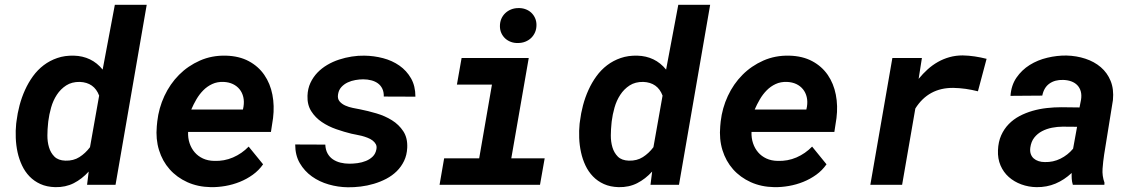

<svg xmlns="http://www.w3.org/2000/svg" viewBox="-20 -770 4735 800"><path d="M48.8 -265.1Q52.7 -297.9 61.5 -331.1Q70.3 -364.3 84.2 -395Q98.1 -425.8 117.4 -452.4Q136.7 -479 162.1 -498.3Q187.5 -517.6 218.8 -528.3Q250 -539.1 288.1 -538.1Q324.7 -537.1 354.7 -522.7Q384.8 -508.3 407.7 -480L458.5 -750H591.3L461.4 0H342.8L349.6 -55.2Q321.8 -24.4 287.4 -6.8Q252.9 10.7 210 9.8Q174.8 8.8 148.4 -3.2Q122.1 -15.1 103 -34.9Q84 -54.7 71.8 -80.6Q59.6 -106.4 53.2 -135.5Q46.9 -164.6 45.7 -195.1Q44.4 -225.6 47.4 -254.4ZM180.2 -254.4Q177.7 -232.4 177.5 -206.1Q177.2 -179.7 184.1 -156.5Q190.9 -133.3 206.8 -117.4Q222.7 -101.6 252.4 -100.6Q286.1 -99.6 311 -115.5Q335.9 -131.3 355 -156.7L393.1 -371.6Q372.6 -426.3 312.5 -428.7Q279.3 -429.2 255.9 -414.1Q232.4 -398.9 216.8 -375Q201.2 -351.1 192.9 -321.8Q184.6 -292.5 181.2 -264.6Z M858.4 9.8Q804.2 8.8 760.5 -11Q716.8 -30.8 686.8 -64.7Q656.7 -98.6 642.6 -144.5Q628.4 -190.4 633.3 -244.1L635.3 -264.2Q641.6 -319.8 665 -370.1Q688.5 -420.4 725.8 -458Q763.2 -495.6 813 -517.6Q862.8 -539.6 921.4 -538.1Q976.6 -536.6 1016.6 -515.1Q1056.6 -493.7 1081.3 -457.8Q1106 -421.9 1115 -375.5Q1124 -329.1 1117.7 -277.8L1108.9 -220.2H763.7Q762.7 -194.8 770 -173.1Q777.3 -151.4 791.3 -135.3Q805.2 -119.1 825.7 -109.6Q846.2 -100.1 872.6 -99.6Q914.1 -98.1 950.9 -114Q987.8 -129.9 1016.1 -159.2L1076.2 -85.4Q1058.6 -60.1 1033.4 -42Q1008.3 -23.9 979.2 -12.2Q950.2 -0.5 918.9 4.9Q887.7 10.3 858.4 9.8ZM911.6 -428.7Q885.3 -429.7 864.3 -419.9Q843.3 -410.2 826.9 -393.6Q810.5 -377 798.3 -356Q786.1 -335 776.9 -313.5H992.2L994.6 -325.7Q998 -347.2 993.7 -365.7Q989.3 -384.3 978.3 -397.9Q967.3 -411.6 950.4 -419.7Q933.6 -427.7 911.6 -428.7Z M1548.3 -147.9Q1550.8 -160.2 1545.9 -169.2Q1541 -178.2 1532.2 -184.8Q1523.4 -191.4 1511.5 -196Q1499.5 -200.7 1487.3 -203.9Q1475.1 -207 1463.6 -209Q1452.1 -210.9 1444.3 -212.9Q1414.1 -220.2 1381.1 -231.7Q1348.1 -243.2 1321 -261.5Q1293.9 -279.8 1276.9 -306.6Q1259.8 -333.5 1261.2 -371.1Q1262.2 -400.4 1273.4 -424.6Q1284.7 -448.7 1302.5 -467.3Q1320.3 -485.8 1343.5 -499.5Q1366.7 -513.2 1392.8 -521.7Q1418.9 -530.3 1445.8 -534.4Q1472.7 -538.6 1498 -538.1Q1538.1 -537.6 1576.2 -527.6Q1614.3 -517.6 1644.3 -496.6Q1674.3 -475.6 1692.6 -443.6Q1710.9 -411.6 1710.9 -367.2L1579.1 -367.7Q1579.6 -386.7 1573 -400.4Q1566.4 -414.1 1554.7 -422.6Q1543 -431.2 1527.1 -435.3Q1511.2 -439.5 1493.2 -439.5Q1478 -439.5 1460.9 -436.5Q1443.8 -433.6 1428.7 -426.5Q1413.6 -419.4 1402.6 -407.5Q1391.6 -395.5 1388.7 -377.9Q1385.3 -359.4 1394.5 -348.1Q1403.8 -336.9 1418.5 -330.3Q1433.1 -323.7 1450.2 -320.3Q1467.3 -316.9 1480 -314.5Q1512.7 -308.1 1548.3 -297.6Q1584 -287.1 1613 -269Q1642.1 -251 1660.4 -223.1Q1678.7 -195.3 1676.8 -154.3Q1675.3 -123.5 1663.6 -99.4Q1651.9 -75.2 1633.1 -56.6Q1614.3 -38.1 1589.6 -25.1Q1564.9 -12.2 1537.8 -4.2Q1510.7 3.9 1482.7 7.3Q1454.6 10.7 1429.2 10.3Q1388.7 9.8 1349.6 -1.5Q1310.5 -12.7 1279.5 -34.9Q1248.5 -57.1 1229.2 -90.1Q1210 -123 1210 -168L1335.4 -167.5Q1336.4 -146 1344.7 -130.9Q1353 -115.7 1366.9 -106.2Q1380.9 -96.7 1398.7 -92.3Q1416.5 -87.9 1436.5 -87.9Q1451.7 -87.9 1470 -90.3Q1488.3 -92.8 1504.6 -99.4Q1521 -106 1533 -117.7Q1544.9 -129.4 1548.3 -147.9Z M1903.3 -528.3H2183.1L2110.4 -110.4H2249.5L2230 0H1811.5L1830.6 -110.4H1976.6L2029.8 -417.5H1883.8ZM2063 -661.1Q2063 -677.7 2068.8 -691.4Q2074.7 -705.1 2085.2 -715.1Q2095.7 -725.1 2109.6 -730.7Q2123.5 -736.3 2139.6 -736.3Q2155.3 -736.8 2168.9 -731.9Q2182.6 -727.1 2192.9 -717.8Q2203.1 -708.5 2209.2 -695.3Q2215.3 -682.1 2215.3 -666Q2215.3 -649.4 2209.5 -635.7Q2203.6 -622.1 2193.4 -612.1Q2183.1 -602.1 2168.9 -596.4Q2154.8 -590.8 2138.7 -590.8Q2123 -590.3 2109.4 -595.2Q2095.7 -600.1 2085.4 -609.4Q2075.2 -618.7 2069.1 -631.8Q2063 -645 2063 -661.1Z M2396.5 -265.1Q2400.4 -297.9 2409.2 -331.1Q2418 -364.3 2431.9 -395Q2445.8 -425.8 2465.1 -452.4Q2484.4 -479 2509.8 -498.3Q2535.2 -517.6 2566.4 -528.3Q2597.7 -539.1 2635.7 -538.1Q2672.4 -537.1 2702.4 -522.7Q2732.4 -508.3 2755.4 -480L2806.2 -750H2939L2809.1 0H2690.4L2697.3 -55.2Q2669.4 -24.4 2635 -6.8Q2600.6 10.7 2557.6 9.8Q2522.5 8.8 2496.1 -3.2Q2469.7 -15.1 2450.7 -34.9Q2431.6 -54.7 2419.4 -80.6Q2407.2 -106.4 2400.9 -135.5Q2394.5 -164.6 2393.3 -195.1Q2392.1 -225.6 2395 -254.4ZM2527.8 -254.4Q2525.4 -232.4 2525.1 -206.1Q2524.9 -179.7 2531.7 -156.5Q2538.6 -133.3 2554.4 -117.4Q2570.3 -101.6 2600.1 -100.6Q2633.8 -99.6 2658.7 -115.5Q2683.6 -131.3 2702.6 -156.7L2740.7 -371.6Q2720.2 -426.3 2660.2 -428.7Q2627 -429.2 2603.5 -414.1Q2580.1 -398.9 2564.5 -375Q2548.8 -351.1 2540.5 -321.8Q2532.2 -292.5 2528.8 -264.6Z M3206.1 9.8Q3151.9 8.8 3108.2 -11Q3064.5 -30.8 3034.4 -64.7Q3004.4 -98.6 2990.2 -144.5Q2976.1 -190.4 2981 -244.1L2982.9 -264.2Q2989.3 -319.8 3012.7 -370.1Q3036.1 -420.4 3073.5 -458Q3110.8 -495.6 3160.6 -517.6Q3210.4 -539.6 3269 -538.1Q3324.2 -536.6 3364.3 -515.1Q3404.3 -493.7 3429 -457.8Q3453.6 -421.9 3462.6 -375.5Q3471.7 -329.1 3465.3 -277.8L3456.5 -220.2H3111.3Q3110.4 -194.8 3117.7 -173.1Q3125 -151.4 3138.9 -135.3Q3152.8 -119.1 3173.3 -109.6Q3193.8 -100.1 3220.2 -99.6Q3261.7 -98.1 3298.6 -114Q3335.4 -129.9 3363.8 -159.2L3423.8 -85.4Q3406.2 -60.1 3381.1 -42Q3356 -23.9 3326.9 -12.2Q3297.9 -0.5 3266.6 4.9Q3235.4 10.3 3206.1 9.8ZM3259.3 -428.7Q3232.9 -429.7 3211.9 -419.9Q3190.9 -410.2 3174.6 -393.6Q3158.2 -377 3146 -356Q3133.8 -335 3124.5 -313.5H3339.8L3342.3 -325.7Q3345.7 -347.2 3341.3 -365.7Q3336.9 -384.3 3325.9 -397.9Q3314.9 -411.6 3298.1 -419.7Q3281.2 -427.7 3259.3 -428.7Z M3991.2 -539.1Q4016.6 -538.6 4041.3 -534.9Q4065.9 -531.2 4090.8 -524.9L4054.7 -389.6Q4029.3 -396 4003.9 -399.7Q3978.5 -403.3 3952.1 -403.8Q3848.6 -404.8 3793.9 -317.9L3738.8 0H3606.4L3698.2 -528.3H3821.3L3807.6 -441.4Q3825.2 -462.9 3845.2 -481Q3865.2 -499 3888.2 -512Q3911.1 -524.9 3936.8 -532Q3962.4 -539.1 3991.2 -539.1Z M4450.2 0Q4446.3 -12.7 4445.6 -24.7Q4444.8 -36.6 4445.3 -49.3Q4414.6 -20.5 4378.2 -5.1Q4341.8 10.3 4298.8 9.8Q4265.6 9.3 4235.6 -1.7Q4205.6 -12.7 4183.3 -32.5Q4161.1 -52.2 4148.9 -80.6Q4136.7 -108.9 4138.2 -144Q4139.6 -179.2 4151.6 -206.1Q4163.6 -232.9 4183.1 -252.9Q4202.6 -272.9 4228 -286.4Q4253.4 -299.8 4282.2 -308.1Q4311 -316.4 4341.6 -319.8Q4372.1 -323.2 4401.9 -323.2L4478 -322.3L4484.4 -355Q4487.3 -374 4483.2 -389.2Q4479 -404.3 4469 -414.8Q4459 -425.3 4443.8 -430.9Q4428.7 -436.5 4409.7 -437Q4375.5 -438 4352.5 -421.6Q4329.6 -405.3 4322.8 -371.6L4190.4 -370.6Q4193.4 -414.6 4215.3 -446.5Q4237.3 -478.5 4270.5 -499.3Q4303.7 -520 4344 -529.5Q4384.3 -539.1 4423.8 -538.6Q4465.3 -537.6 4502.4 -525.4Q4539.6 -513.2 4566.7 -490Q4593.8 -466.8 4607.7 -432.6Q4621.6 -398.4 4617.2 -353L4580.6 -126Q4576.2 -97.2 4574 -67.1Q4571.8 -37.1 4582 -8.8L4581.5 0ZM4333.5 -94.7Q4368.2 -93.8 4398.7 -108.9Q4429.2 -124 4451.2 -150.4L4467.8 -241.7L4407.7 -242.2Q4385.7 -242.2 4363.3 -237.8Q4340.8 -233.4 4321.8 -223.4Q4302.7 -213.4 4289.6 -196.8Q4276.4 -180.2 4272.9 -154.8Q4271 -139.6 4274.9 -128.4Q4278.8 -117.2 4287.1 -109.9Q4295.4 -102.5 4307.4 -98.6Q4319.3 -94.7 4333.5 -94.7Z"/></svg>

Font: TypoPRO Roboto Mono
Style: Bold Italic
Weight: 700
Designer: Google
Version: Version 2.000986; 2015; ttfautohint (v1.3)